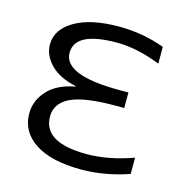

<svg xmlns="http://www.w3.org/2000/svg" viewBox="-86 -611 677 701"><g transform="rotate(15 252.5 -260.0)"><path d="M285.2 -49.8Q368.2 -49.8 460 -83V-21.5Q369.1 9.8 281.2 9.8Q167 9.8 106 -30.3Q44.9 -70.3 44.9 -139.6Q44.9 -187.5 79.6 -226.1Q114.3 -264.6 182.6 -277.3V-279.3Q119.1 -293 85.9 -327.1Q52.7 -361.3 52.7 -402.3Q52.7 -459 113.3 -494.6Q173.8 -530.3 281.2 -530.3Q370.1 -530.3 453.1 -500V-436.5Q364.3 -471.7 288.1 -471.7Q129.9 -471.7 129.9 -391.6Q129.9 -306.6 340.8 -306.6H375V-248H340.8Q223.6 -248 172.4 -223.1Q121.1 -198.2 121.1 -148.4Q121.1 -49.8 285.2 -49.8Z"/></g></svg>

Font: Mgen+ 1c regular
Style: Regular
Weight: 400
Designer: [Source Han Sans]
Ryoko NISHIZUKA  (kana & ideographs); Paul D. Hunt (Latin, Greek & Cyrillic); Wenlong ZHANG  (bopomofo
Version: Version 1.059.20150602